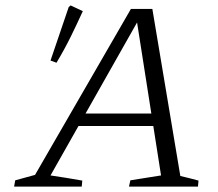

<svg xmlns="http://www.w3.org/2000/svg" viewBox="-20 -687 803 707"><path d="M644 -39Q662 -35 679 -30.5Q696 -26 711 -22L709 0H455L460 -23L573 -41L481 -628L497 -626L166 -41Q195 -37 224.5 -32Q254 -27 283 -22L281 0H32L36 -23L109 -43L462 -654H541ZM240 -223 263 -269H577L583 -223ZM188 -456 166 -464 233 -661 240 -667 285 -646Q265 -602 241.5 -554Q218 -506 188 -456Z"/></svg>

Font: Piazzolla 8pt ExtraLight
Style: Italic
Weight: 250
Italic angle: -11.3°
Designer: Juan Pablo del Peral
Foundry: Huerta Tipografica
Version: Version 2.001